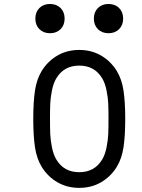

<svg xmlns="http://www.w3.org/2000/svg" viewBox="-20 -926 707 957"><path d="M468.1 -886.1Q488.3 -906.2 520.8 -906.2Q553.4 -906.2 573.6 -886.1Q593.8 -865.9 593.8 -833.3Q593.8 -800.8 573.6 -780.6Q553.4 -760.4 520.8 -760.4Q488.3 -760.4 468.1 -780.6Q447.9 -800.8 447.9 -833.3Q447.9 -865.9 468.1 -886.1ZM176.4 -886.1Q196.6 -906.2 229.2 -906.2Q261.7 -906.2 281.9 -886.1Q302.1 -865.9 302.1 -833.3Q302.1 -800.8 281.9 -780.6Q261.7 -760.4 229.2 -760.4Q196.6 -760.4 176.4 -780.6Q156.2 -800.8 156.2 -833.3Q156.2 -865.9 176.4 -886.1ZM561.8 -572.9Q587.2 -531.2 595.7 -474.3Q604.2 -417.3 604.2 -333.3Q604.2 -249.3 595.7 -192.4Q587.2 -135.4 561.8 -93.8Q531.2 -44.9 483.4 -17.3Q435.5 10.4 375 10.4Q314.5 10.4 266.6 -17.3Q218.8 -44.9 188.2 -93.8Q162.8 -135.4 154.3 -192.4Q145.8 -249.3 145.8 -333.3Q145.8 -417.3 154.3 -474.3Q162.8 -531.2 188.2 -572.9Q218.8 -621.7 266.6 -649.4Q314.5 -677.1 375 -677.1Q435.5 -677.1 483.4 -649.4Q531.2 -621.7 561.8 -572.9ZM260.4 -535.2Q246.1 -511.1 238.9 -474.9Q231.8 -438.8 230.5 -410.2Q229.2 -381.5 229.2 -333.3Q229.2 -285.2 230.5 -256.5Q231.8 -227.9 238.9 -191.7Q246.1 -155.6 260.4 -131.5Q298.2 -67.7 375 -67.7Q451.8 -67.7 489.6 -131.5Q503.9 -155.6 511.1 -191.7Q518.2 -227.9 519.5 -256.5Q520.8 -285.2 520.8 -333.3Q520.8 -381.5 519.5 -410.2Q518.2 -438.8 511.1 -474.9Q503.9 -511.1 489.6 -535.2Q451.8 -599 375 -599Q298.2 -599 260.4 -535.2Z"/></svg>

Font: TypoPRO Monoid
Style: Regular
Weight: 400
Width: 4
Monospace: yes
Designer: Andreas Larsen (@larsenwork)
Version: Version 0.61